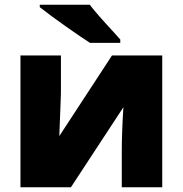

<svg xmlns="http://www.w3.org/2000/svg" viewBox="-20 -786 767 806"><path d="M235.8 -553.2V-414.1Q235.8 -402.3 235.6 -388.7Q235.4 -375 229 -214.8L450.2 -553.2H661.1V0H491.2V-149.9Q491.2 -228.5 498 -335.9L277.8 0H65.9V-553.2ZM357.9 -606Q324.2 -627.4 258.5 -673.6Q192.9 -719.7 147 -755.9V-766.1H356.9Q382.3 -731.9 456.1 -652.3L484.9 -620.1V-606Z"/></svg>

Font: Open Sans ExtBd
Style: Bold
Weight: 800
Foundry: Ascender Corporation
Version: Version 1.10